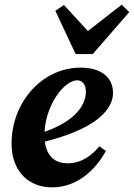

<svg xmlns="http://www.w3.org/2000/svg" viewBox="-20 -789 575 824"><path d="M204.6 15.1C313 15.1 393 -63.8 434.3 -141.1L406.3 -161.2C375 -122.2 329.3 -88.2 270.6 -88.2C208.5 -88.2 170.9 -127.2 170.9 -209C170.9 -333.4 254.4 -444.3 311.5 -444.3C332.4 -444.3 348.6 -428 348.6 -395.3C348.6 -332.6 293.9 -251.4 109.8 -204.9L112.4 -167.6C351.5 -216.4 465 -299.2 465 -391C465 -455.7 415.4 -498.7 326.4 -498.7C157 -498.7 29.6 -346.2 29.6 -173C29.6 -55.7 100.4 15.1 204.6 15.1ZM254.5 -767.5 217.5 -742.7 304.5 -556.9H378L534.6 -737L502.4 -768.9L313.1 -621.6H388.6L254.5 -767.5Z"/></svg>

Font: Source Serif 4 Variable
Style: Italic
Weight: 400
Italic angle: -12°
Designer: Frank Grießhammer
Foundry: Adobe Systems Incorporated
Version: Version 4.004;hotconv 1.0.116;makeotfexe 2.5.65601